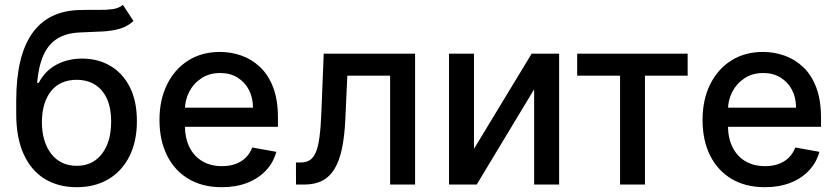

<svg xmlns="http://www.w3.org/2000/svg" viewBox="-20 -769 3488 800"><path d="M492.2 -748.6 536.2 -681.5Q511.7 -659.1 480.6 -649.7Q449.6 -640.3 409.1 -638Q368.6 -635.7 316.4 -633.9Q257.5 -632.1 219.5 -608.5Q181.5 -584.9 161 -538.9Q140.6 -492.9 134.6 -423.7H141.3Q168 -474.4 215.4 -499.6Q262.8 -524.9 322.1 -524.9Q388.1 -524.9 439.6 -494.7Q491.1 -464.5 520.8 -406.4Q550.4 -348.4 550.4 -264.6Q550.4 -179.7 519.4 -117.9Q488.3 -56.1 432 -22.5Q375.7 11 299.4 11Q223 11 166.4 -23.6Q109.7 -58.2 78.7 -126.4Q47.6 -194.6 47.6 -294.7V-348.7Q47.6 -535.9 114.3 -630.3Q181.1 -724.8 313.9 -727.3Q356.9 -728.3 390.6 -727.8Q424.4 -727.3 449.8 -731Q475.1 -734.7 492.2 -748.6ZM299.7 -78.1Q344.1 -78.1 376.2 -100.7Q408.4 -123.2 425.8 -164.8Q443.2 -206.3 443.2 -262.8Q443.2 -318.2 425.8 -356.9Q408.4 -395.6 376.1 -416Q343.8 -436.4 298.7 -436.4Q265.3 -436.4 239 -424.9Q212.7 -413.4 194.1 -391Q175.4 -368.6 165.3 -336.5Q155.2 -304.3 154.5 -262.8Q154.5 -178.3 193.4 -128.2Q232.2 -78.1 299.7 -78.1Z M904.1 11Q823.5 11 765.4 -23.6Q707.4 -58.2 676 -121.3Q644.5 -184.3 644.5 -269.2Q644.5 -353 676 -416.9Q707.4 -480.8 764 -516.7Q820.7 -552.6 896.7 -552.6Q942.8 -552.6 986.2 -537.3Q1029.5 -522 1063.9 -489.3Q1098.4 -456.7 1118.3 -404.7Q1138.1 -352.6 1138.1 -278.4V-240.8H704.5V-320.3H1034.1Q1034.1 -362.2 1017 -394.7Q1000 -427.2 969.3 -446Q938.6 -464.8 897.4 -464.8Q852.6 -464.8 819.4 -443Q786.2 -421.2 768.3 -386.2Q750.4 -351.2 750.4 -310.4V-248.2Q750.4 -193.5 769.7 -155.2Q789.1 -116.8 823.9 -96.8Q858.7 -76.7 905.2 -76.7Q935.4 -76.7 960.2 -85.4Q985.1 -94.1 1003.2 -111.5Q1021.3 -128.9 1030.9 -154.5L1131.4 -136.4Q1119.3 -92 1088.2 -58.8Q1057.2 -25.6 1010.5 -7.3Q963.8 11 904.1 11Z M1213.4 0 1213.1 -92H1232.6Q1255.3 -92 1270.8 -101.7Q1286.2 -111.5 1296.2 -134.9Q1306.1 -158.4 1311.4 -199.8Q1316.8 -241.1 1319.2 -304L1328.8 -545.5H1709.5V0H1605.5V-453.8H1427.2L1418.7 -268.5Q1415.5 -201 1405 -150.6Q1394.5 -100.1 1374.6 -66.6Q1354.8 -33 1323.5 -16.5Q1292.3 0 1247.5 0Z M1954.9 -148.8 2195.3 -545.5H2309.7V0H2205.6V-397L1966.3 0H1850.9V-545.5H1954.9Z M2384.9 -453.8V-545.5H2845.2V-453.8H2667.3V0H2563.6V-453.8Z M3166.9 11Q3086.3 11 3028.2 -23.6Q2970.2 -58.2 2938.7 -121.3Q2907.3 -184.3 2907.3 -269.2Q2907.3 -353 2938.7 -416.9Q2970.2 -480.8 3026.8 -516.7Q3083.5 -552.6 3159.4 -552.6Q3205.6 -552.6 3248.9 -537.3Q3292.3 -522 3326.7 -489.3Q3361.2 -456.7 3381 -404.7Q3400.9 -352.6 3400.9 -278.4V-240.8H2967.3V-320.3H3296.9Q3296.9 -362.2 3279.8 -394.7Q3262.8 -427.2 3232.1 -446Q3201.3 -464.8 3160.2 -464.8Q3115.4 -464.8 3082.2 -443Q3049 -421.2 3031.1 -386.2Q3013.1 -351.2 3013.1 -310.4V-248.2Q3013.1 -193.5 3032.5 -155.2Q3051.8 -116.8 3086.6 -96.8Q3121.4 -76.7 3168 -76.7Q3198.2 -76.7 3223 -85.4Q3247.9 -94.1 3266 -111.5Q3284.1 -128.9 3293.7 -154.5L3394.2 -136.4Q3382.1 -92 3351 -58.8Q3320 -25.6 3273.3 -7.3Q3226.6 11 3166.9 11Z"/></svg>

Font: InterMG Medium
Style: Regular
Weight: 500
Designer: Rasmus Andersson
Foundry: rsms
Version: Version 3.019;December 26, 2023;FontCreator 15.0.0.2955 64-b